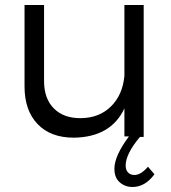

<svg xmlns="http://www.w3.org/2000/svg" viewBox="-20 -547 685 767"><path d="M78 -202V-527H156V-223Q156 -153 195.5 -113.5Q235 -74 304 -75Q377 -76 423.5 -122Q470 -168 477 -244V-527H554V0H539Q482 68 482 114Q482 132 491.5 142Q501 152 517 152Q543 152 571 119L597 149Q560 200 509 200Q480 200 458.5 181.5Q437 163 437 127Q437 76 495 -2H477V-114Q423 1 275 3Q182 3 130 -51.5Q78 -106 78 -202Z"/></svg>

Font: Trueno
Style: Lt
Weight: 300
Designer: Julieta Ulanovsky
Foundry: Julieta Ulanovsky
Version: Version 3.001b